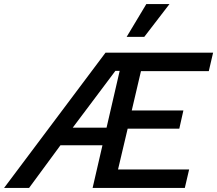

<svg xmlns="http://www.w3.org/2000/svg" viewBox="-75 -917 1060 937"><path d="M-55 0 440 -660H965L944 -570H613L568 -378H820L800 -289H548L501 -90H848L827 0H377L425 -208H220L67 0ZM280 -294H445L509 -571H488ZM639 -897H752L629 -737H543Z"/></svg>

Font: Work Sans Medium
Style: Italic
Weight: 500
Italic angle: -13°
Designer: Wei Huang
Foundry: Wei Huang
Version: Version 2.012; ttfautohint (v1.8.3)